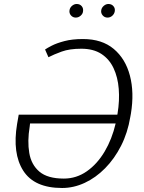

<svg xmlns="http://www.w3.org/2000/svg" viewBox="-20 -933 722 963"><path d="M396.3 -737.2Q491.5 -737.2 550.6 -687.5Q609.7 -637.8 631.7 -553.3Q653.8 -468.8 636.7 -363.6L633.5 -346.2Q620.4 -267 587.2 -201.7Q554 -136.4 507.1 -89Q460.2 -41.5 404.8 -15.8Q349.4 9.9 291.5 9.9Q152 9.9 96.6 -76.9Q41.2 -163.7 65.7 -311.1L73.9 -358H568.5L569.6 -363.6Q580.3 -428.6 575.6 -487Q571 -545.5 549.7 -590.9Q528.4 -636.4 488.5 -662.5Q448.5 -688.6 387.8 -688.6Q328.5 -688.6 289.1 -674.2Q249.6 -659.8 223 -646L206 -684.7Q215.9 -691.8 240.1 -704.2Q264.2 -716.6 303.3 -726.9Q342.3 -737.2 396.3 -737.2ZM560 -313.6H130.7L128.9 -297.9Q116.8 -225.1 126.8 -166Q136.7 -106.9 177.7 -72.1Q218.8 -37.3 300.1 -37.3Q363.3 -37.3 415.5 -73.9Q467.7 -110.4 504.8 -172.9Q541.9 -235.4 560 -313.6ZM360.1 -844.8Q345.2 -844.8 335.6 -856Q326 -867.2 328.8 -882.5Q331 -895.2 341.6 -904.1Q352.3 -913 364.7 -913Q380.7 -913 389.9 -902Q399.1 -891 396.3 -875Q394.9 -863.3 384.2 -854Q373.6 -844.8 360.1 -844.8ZM519.2 -844.8Q504.3 -844.8 494.7 -856.2Q485.1 -867.5 487.9 -882.5Q490.1 -894.9 500.7 -903.9Q511.4 -913 523.8 -913Q539.8 -913 549.2 -901.8Q558.6 -890.6 555.4 -875Q552.9 -862.6 542.8 -853.7Q532.7 -844.8 519.2 -844.8Z"/></svg>

Font: Inter UI Extra Light
Style: Italic
Weight: 200
Italic angle: -9.39999°
Designer: Rasmus Andersson
Foundry: rsms
Version: 3.2;8d6f07862